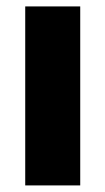

<svg xmlns="http://www.w3.org/2000/svg" viewBox="-20 -563 319 583"><path d="M56.6 -543.5H223.6V0H56.6Z"/></svg>

Font: Estedad-FD ExtraBold
Style: Regular
Weight: 800
Designer: Amin Abedi
Version: Version 7.3